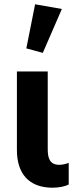

<svg xmlns="http://www.w3.org/2000/svg" viewBox="-20 -862 362 897"><path d="M226 15C256 15 287 8 301 0V-101C287 -96 272 -92 257 -92C211 -92 203 -126 203 -165V-528H59V-161C59 -52 114 15 226 15ZM180 -615 269 -820 144 -842 103 -636Z"/></svg>

Font: Cheyenne Sans
Style: Bold
Weight: 700
Designer: The Public Sans project authors (U.S. Web Design System), Libre Franklin designed by Pablo Impallari and Rodrigo Fuenzal
Foundry: The Cheyenne Sans Project Authors
Version: Version 2.007